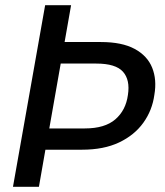

<svg xmlns="http://www.w3.org/2000/svg" viewBox="-20 -720 637 740"><path d="M30 0 154 -700H254L229 -558H369Q450 -558 499 -531.5Q548 -505 566.5 -459Q585 -413 575 -355Q567 -295 532.5 -247Q498 -199 439 -171Q380 -143 296 -143H155L130 0ZM170 -225H307Q384 -225 424.5 -260Q465 -295 473 -354Q482 -412 454 -443.5Q426 -475 351 -475H214Z"/></svg>

Font: DM Sans 10pt Medium
Style: Italic
Weight: 500
Italic angle: -10°
Version: Version 4.004;gftools[0.9.30]